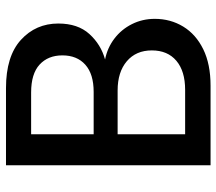

<svg xmlns="http://www.w3.org/2000/svg" viewBox="-62 -678 740 657"><g transform="rotate(-90 308.5 -350.0)"><path d="M71 0V-700H335Q444 -700 500 -649Q556 -598 556 -521Q556 -454 520 -414.5Q484 -375 433 -361Q473 -353 504.5 -329Q536 -305 554 -269Q572 -233 572 -191Q572 -137 545.5 -93.5Q519 -50 468 -25Q417 0 343 0ZM177 -400H322Q383 -400 415 -428.5Q447 -457 447 -507Q447 -556 415.5 -585Q384 -614 320 -614H177ZM177 -87H329Q393 -87 428.5 -117Q464 -147 464 -201Q464 -255 427 -286.5Q390 -318 327 -318H177Z"/></g></svg>

Font: Ultramarine Medium
Style: Regular
Weight: 500
Designer: Colophon Foundry, Jonny Pinhorn
Foundry: Colophon Foundry
Version: Version 1.200; ttfautohint (v1.8.3)